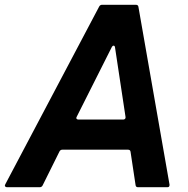

<svg xmlns="http://www.w3.org/2000/svg" viewBox="-58 -783 788 803"><path d="M-29 0Q-34 0 -36.5 -3.5Q-39 -7 -36 -12L357 -756Q361 -763 369 -763H510Q520 -763 521 -754L651 -11V-9Q651 0 642 0H519Q510 0 509 -9L488 -148Q487 -157 477 -157H203Q195 -157 191 -150L120 -7Q116 0 108 0ZM458 -283Q462 -283 465 -286Q468 -289 467 -294L423 -585Q422 -592 417 -592Q413 -592 410 -587L263 -295L261 -290Q261 -287 263.5 -285Q266 -283 270 -283Z"/></svg>

Font: Open Sauce Two
Style: Bold Italic
Weight: 700
Italic angle: -10°
Designer: Alfredo Marco Pradil
Foundry: Creative Sauce Fz LLC
Version: Version 1.477